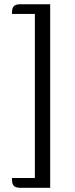

<svg xmlns="http://www.w3.org/2000/svg" viewBox="-20 -770 354 906"><path d="M144.5 69.8V-704.1H36.6V-710.9Q36.6 -732.9 45.9 -741.5Q55.2 -750 76.7 -750H216.8V116.2H76.7Q55.2 116.2 45.9 107.7Q36.6 99.1 36.6 77.1V69.8Z"/></svg>

Font: Artifika
Style: Medium
Weight: 500
Designer: Yulya Zhdanova | Cyreal.org
Foundry: Yulya Zhdanova | Cyreal
Version: Version 1.000